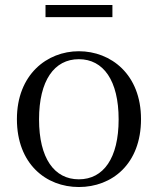

<svg xmlns="http://www.w3.org/2000/svg" viewBox="-20 -737 636 772"><path d="M297 15C430 15 547 -77 547 -258C547 -438 426 -531 297 -531C169 -531 48 -437 48 -258C48 -78 165 15 297 15ZM297 -16C198 -16 137 -101 137 -257C137 -413 198 -499 297 -499C396 -499 457 -413 457 -257C457 -101 396 -16 297 -16ZM163 -668H432V-717H163Z"/></svg>

Font: Source Han Serif KR
Style: Regular
Weight: 400
Designer: Ryoko NISHIZUKA 西塚涼子 (kana & ideographs); Frank Grießhammer (Latin, Greek & Cyrillic); Wenlong ZHANG 张文龙 (bopomofo); San
Foundry: Adobe
Version: Version 2.001;hotconv 1.1.0;makeotfexe 2.6.0